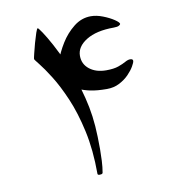

<svg xmlns="http://www.w3.org/2000/svg" viewBox="-73 -589 712 754"><g transform="rotate(-10 283.5 -211.5)"><path d="M250 -250Q262.7 -207 270 -169.7Q277.3 -132.3 280.3 -92.3Q283.2 -52.2 283.2 0Q283.2 21 282 46.1Q280.8 71.3 276.9 93.3Q275.9 96.7 272 97.7Q268.1 98.6 264.6 98.6Q256.3 98.6 256.3 93.3Q256.3 -1.5 239.5 -78.1Q222.7 -154.8 197.8 -212.6Q172.9 -270.5 147.9 -310.1Q123 -349.6 106.2 -370.4Q89.4 -391.1 89.4 -393.6Q89.4 -397 93.8 -415Q98.1 -433.1 104.2 -455.3Q110.4 -477.5 116 -493.9Q121.6 -510.3 124.5 -510.3Q127 -510.3 140.4 -490.5Q153.8 -470.7 173.1 -435.3Q192.4 -399.9 213.1 -352.5Q233.9 -305.2 250 -250ZM235.8 -250 185.5 -371.1Q195.8 -401.9 217 -436.5Q238.3 -471.2 269.3 -495.8Q300.3 -520.5 337.9 -520.5Q360.4 -520.5 385.5 -510.7Q410.6 -501 428.5 -489Q446.3 -477.1 446.3 -470.7Q446.3 -468.3 440.2 -464.6Q434.1 -460.9 418.9 -460.9Q349.6 -460.9 309.3 -436Q269 -411.1 269 -374.5Q269 -341.3 294.9 -321Q320.8 -300.8 361.3 -300.8Q391.6 -300.8 410.2 -307.4Q428.7 -314 440.2 -320.6Q451.7 -327.1 460.4 -327.1Q471.7 -327.1 471.7 -319.3Q471.7 -313 463.1 -298.1Q454.6 -283.2 439 -267.1Q423.3 -251 401.1 -239.5Q378.9 -228 351.1 -228Q312.5 -228 285.4 -233.6Q258.3 -239.3 235.8 -250Z"/></g></svg>

Font: Scheherazade New
Style: Regular
Weight: 400
Designer: SIL International
Foundry: SIL International
Version: Version 4.000